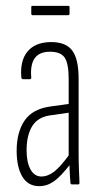

<svg xmlns="http://www.w3.org/2000/svg" viewBox="-20 -631 344 657"><path d="M226 0Q222 0 221 -5Q219 -30 218 -55.5Q217 -81 217 -95L215 -98V-361Q215 -413 201.5 -433.5Q188 -454 151 -454Q115 -454 99 -432Q83 -410 87 -365Q87 -360 82 -360H59Q54 -360 53 -366Q48 -423 74 -454.5Q100 -486 152 -487Q204 -488 226.5 -459Q249 -430 249 -362V-114Q249 -82 250 -54.5Q251 -27 252 -6Q252 0 248 0ZM114 6Q76 6 56.5 -26.5Q37 -59 37 -115Q37 -179 64.5 -219Q92 -259 155 -267L220 -276V-246L157 -237Q111 -232 91 -200.5Q71 -169 71 -117Q71 -75 84.5 -51Q98 -27 122 -27Q143 -27 164.5 -43Q186 -59 221 -107L222 -71Q188 -27 164.5 -10.5Q141 6 114 6ZM92 -579Q87 -579 87 -584V-607Q87 -611 92 -611H213Q218 -611 218 -607V-584Q218 -579 213 -579Z"/></svg>

Font: Sofia Sans Extra Condensed ExtraLight
Style: Regular
Weight: 250
Designer: Botio Nikoltchev, Ani Petrova
Foundry: lettersoup
Version: Version 4.101